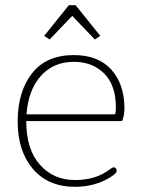

<svg xmlns="http://www.w3.org/2000/svg" viewBox="-20 -709 544 739"><path d="M150 -571 245 -689H271L366 -571L345 -557L258 -648L171 -557ZM48 -241Q48 -356 103 -426.5Q158 -497 264 -497Q358 -497 408.5 -441Q459 -385 459 -291Q459 -266 450 -243H81Q81 -134 133.5 -75Q186 -16 269 -16Q351 -16 405 -59Q413 -65 418 -65Q423 -65 426 -61Q429 -57 429 -52Q429 -46 423 -40.5Q417 -35 405 -27Q346 10 269 10Q165 10 106.5 -59Q48 -128 48 -241ZM423 -269Q426 -278 426 -296Q426 -381 381 -426Q336 -471 264 -471Q186 -471 137.5 -417Q89 -363 82 -269Z"/></svg>

Font: Maitree ExtraLight
Style: Regular
Weight: 250
Designer: CadsonDemak Team
Foundry: CadsonDemak
Version: Version 1.002